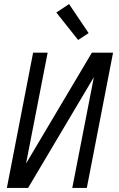

<svg xmlns="http://www.w3.org/2000/svg" viewBox="-20 -931 590 951"><path d="M14 0 144 -670H216L109 -121L435 -670H540L410 0H338L445 -549L119 0ZM367 -733 259 -869 322 -911 419 -767Z"/></svg>

Font: Lode Term
Style: Italic
Weight: 400
Italic angle: -11°
Monospace: yes
Designer: Belleve Invis
Foundry: Belleve Invis
Version: Version 29.2.0